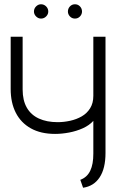

<svg xmlns="http://www.w3.org/2000/svg" viewBox="-20 -872 555 899"><path d="M172 -852Q159 -852 149 -842Q139 -832 139 -818Q139 -805 149 -795Q159 -785 172 -785Q186 -785 196 -795Q206 -805 206 -818Q206 -832 196 -842Q186 -852 172 -852ZM331 -852Q317 -852 307.5 -842Q298 -832 298 -818Q298 -805 307.5 -795Q317 -785 331 -785Q345 -785 354.5 -795Q364 -805 364 -818Q364 -832 354.5 -842Q345 -852 331 -852ZM474 -156V-700H417V-423Q417 -389 402 -365Q387 -341 362.5 -327Q338 -313 308.5 -306.5Q279 -300 250 -300Q199 -300 162 -317Q125 -334 105.5 -368Q86 -402 86 -453V-700H30V-455Q30 -391 54 -344Q78 -297 124.5 -271Q171 -245 238 -245Q270 -245 304 -251.5Q338 -258 368 -271.5Q398 -285 417 -306V-153Q417 -128 413.5 -108Q410 -88 402.5 -72.5Q395 -57 383.5 -46.5Q372 -36 356 -30L369 7Q419 0 446.5 -41.5Q474 -83 474 -156Z"/></svg>

Font: Advent Pro
Style: Regular
Weight: 400
Designer: VivaRado, Andreas Kalpakidis
Foundry: VivaRado, Andreas Kalpakidis
Version: Version 3.000